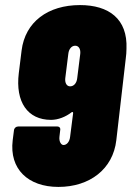

<svg xmlns="http://www.w3.org/2000/svg" viewBox="-20 -728 518 756"><path d="M438 -176 475 -496C477 -510 478 -524 478 -536C483 -654 408 -708 295 -708C169 -708 79 -642 65 -529L54 -440C40 -326 89 -256 181 -256C209 -256 239 -268 262 -286C265 -288 268 -287 268 -283L256 -189C254 -170 243 -157 230 -157C221 -157 212 -170 214 -189L217 -215C219 -224 214 -230 205 -230H52C43 -230 36 -224 35 -215L30 -176C16 -62 91 8 210 8C333 8 425 -62 438 -176ZM256 -388C243 -388 235 -401 237 -420L249 -516C251 -535 262 -548 276 -548C290 -548 298 -535 296 -516L284 -420C282 -401 271 -388 256 -388Z"/></svg>

Font: Barlow Condensed Black
Style: Italic
Weight: 900
Width: 3
Italic angle: -7°
Designer: Jeremy Tribby
Foundry: Tribby Type
Version: Version 1.422;hotconv 1.0.109;makeotfexe 2.5.65596